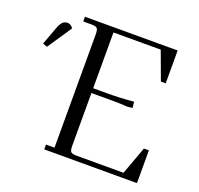

<svg xmlns="http://www.w3.org/2000/svg" viewBox="-123 -837 1011 973"><g transform="rotate(20 383.0 -351.0)"><path d="M22 -502 56.2 -594.2Q65.9 -621.6 76.4 -632.3Q86.9 -643.1 104 -643.1Q121.6 -643.1 133.8 -624L45.9 -493.2ZM174.8 -676.8V-702.1H674.8V-524.9H648.9L592.8 -676.8H337.9V-376H413.1Q486.3 -376 556.2 -382.8L559.1 -355V-350.1L530.8 -347.2Q501 -350.1 454.1 -350.1H337.9V-65.9Q337.9 -41 345 -33.4Q352.1 -25.9 377 -25.9H628.9L684.1 -176.8H710.9V0H210.9V-25.9H256.8V-637.2Q256.8 -662.1 249.8 -669.4Q242.7 -676.8 217.8 -676.8Z"/></g></svg>

Font: Dihjauti S
Style: Regular
Weight: 400
Designer: T. Christopher White
Version: Version 3.0.0